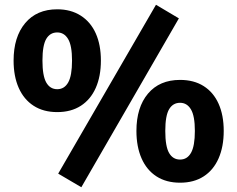

<svg xmlns="http://www.w3.org/2000/svg" viewBox="-20 -755 994 805"><path d="M321 30 224 -27 634 -735 730 -678ZM220 -285Q162 -285 121 -311.5Q80 -338 58.5 -386.5Q37 -435 37 -501Q37 -600 85.5 -658Q134 -716 220 -716Q277 -716 318.5 -689.5Q360 -663 381.5 -615Q403 -567 403 -501Q403 -435 381.5 -386.5Q360 -338 319 -311.5Q278 -285 220 -285ZM220 -381Q250 -381 266 -409.5Q282 -438 282 -501Q282 -564 265.5 -591.5Q249 -619 220 -619Q190 -619 174 -592Q158 -565 158 -501Q158 -437 174 -409Q190 -381 220 -381ZM735 11Q677 11 636 -15.5Q595 -42 573.5 -91Q552 -140 552 -206Q552 -305 600.5 -362.5Q649 -420 735 -420Q793 -420 834 -394Q875 -368 896.5 -320Q918 -272 918 -206Q918 -140 896.5 -91Q875 -42 834 -15.5Q793 11 735 11ZM735 -86Q765 -86 781 -114.5Q797 -143 797 -206Q797 -269 780.5 -296.5Q764 -324 735 -324Q705 -324 689 -297Q673 -270 673 -206Q673 -141 689 -113.5Q705 -86 735 -86Z"/></svg>

Font: Nunito Sans 12pt ExtraLight ExtraBold
Style: Regular
Weight: 800
Version: Version 3.101;gftools[0.9.27]